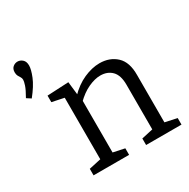

<svg xmlns="http://www.w3.org/2000/svg" viewBox="-173 -937 1077 1095"><g transform="rotate(-30 365.5 -389.5)"><path d="M39 -733Q39 -756 52.5 -767.5Q66 -779 83 -779Q101 -779 115.5 -766Q130 -753 130 -727Q130 -701 112 -656.5Q94 -612 49 -556L21 -574Q45 -616 52.5 -639Q60 -662 60 -673Q60 -684 54.5 -692Q49 -700 44 -709.5Q39 -719 39 -733ZM135 0V-43L226 -63L214 -48V-478L226 -463L135 -482V-525L276 -532L287 -434L276 -438Q325 -489 379.5 -513Q434 -537 483 -537Q550 -537 593.5 -496.5Q637 -456 636 -371V-48L626 -62L714 -43V0H481V-43L567 -62L556 -47V-354Q556 -416 527.5 -445Q499 -474 452 -474Q416 -474 372.5 -454Q329 -434 287 -392L294 -408V-47L284 -61L369 -43V0Z"/></g></svg>

Font: Pack4
Style: Regular
Weight: 400
Version: Version 2.002